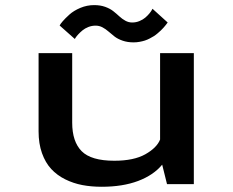

<svg xmlns="http://www.w3.org/2000/svg" viewBox="-20 -704 890 734"><path d="M490.5 -542Q467.5 -542 448.8 -548.5Q430 -555 417.8 -564.5Q405.5 -574 394.8 -583.5Q384 -593 371.8 -599.5Q359.5 -606 345.5 -606Q331 -606 317.8 -600.8Q304.5 -595.5 295.5 -588Q286.5 -580.5 279.5 -573Q272.5 -565.5 269 -560L266 -555L208 -606.5Q210.5 -612 219.8 -622.8Q229 -633.5 245.2 -648.2Q261.5 -663 287 -673.8Q312.5 -684.5 340 -684.5Q363.5 -684.5 382.2 -677.8Q401 -671 413.2 -661.2Q425.5 -651.5 436.2 -641.5Q447 -631.5 459.2 -624.8Q471.5 -618 485.5 -618Q500 -618 513.2 -623.5Q526.5 -629 535.2 -636.5Q544 -644 550.5 -651.8Q557 -659.5 560 -665L563 -670.5L621 -618L618 -614Q614.5 -609.5 612.2 -606.5Q610 -603.5 604.8 -597.8Q599.5 -592 594.8 -587.5Q590 -583 582.8 -576.8Q575.5 -570.5 568.5 -566Q561.5 -561.5 552.2 -556.8Q543 -552 533.8 -549Q524.5 -546 513.2 -544Q502 -542 490.5 -542ZM368.5 10Q329 10 294.8 3.5Q260.5 -3 229.2 -18.5Q198 -34 175.8 -58Q153.5 -82 140.5 -118.5Q127.5 -155 127.5 -201.5V-501H256V-235Q256 -162.5 292.2 -126Q328.5 -89.5 417 -89.5Q491.5 -89.5 535.5 -114.2Q579.5 -139 592 -170.5V-501H721V0H618.5L600 -74.5Q567 -34.5 508 -12.2Q449 10 368.5 10Z"/></svg>

Font: League Mono Wide Medium
Style: Regular
Weight: 500
Width: 8
Designer: Tyler Finck
Foundry: The League of Moveable Type / Tyler Finck
Version: Version 2.210